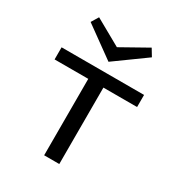

<svg xmlns="http://www.w3.org/2000/svg" viewBox="-163 -776 810 879"><g transform="rotate(30 242.0 -336.5)"><path d="M243 -518 81 -635 104 -673 243 -595 382 -673 405 -635ZM460 -404H282V0H202V-404H24V-468H460Z"/></g></svg>

Font: Ysabeau SC Medium
Style: Regular
Weight: 500
Designer: Christian Thalmann (Catharsis Fonts)
Version: Version 0.003